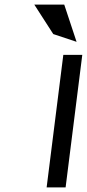

<svg xmlns="http://www.w3.org/2000/svg" viewBox="-20 -820 380 840"><path d="M261 -800H130L213 -671L315 -637ZM340 -580H257L184 0H267Z"/></svg>

Font: Charger
Style: BdIt
Weight: 400
Designer: Jasper
Foundry: Cannot Into Space Fonts
Version: Version 0.98